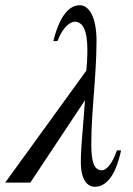

<svg xmlns="http://www.w3.org/2000/svg" viewBox="-32 -698 510 734"><path d="M415 -123C395 -66 372 -47 358 -47C328 -47 317 -77 317 -147C317 -274 337 -409 337 -543C337 -633 308 -678 273 -678C218 -678 187 -604 172 -541H188C208 -597 239 -615 253 -615C284 -615 302 -584 302 -507C302 -475 300 -446 298 -428L-12 0H84L293 -315C286 -213 277 -138 277 -78C277 -11 302 16 330 16C382 16 413 -41 431 -123Z"/></svg>

Font: XITS
Style: Italic
Weight: 400
Italic angle: -16.33°
Designer: MicroPress Inc., with final additions and corrections provided by Coen Hoffman, Elsevier (retired)
Version: Version 1.107